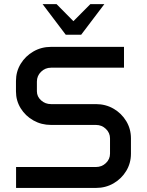

<svg xmlns="http://www.w3.org/2000/svg" viewBox="-20 -925 723 945"><path d="M258.3 -904.8 341.3 -820.8 424.8 -904.8H493.7L379.4 -753.9H303.7L189.5 -904.8ZM58.6 -526.4Q58.6 -572.8 81.8 -610.8Q105 -648.9 144.3 -671.6Q183.6 -694.3 231 -694.3H590.3V-591.8H231Q202.6 -591.8 182.1 -571.8Q161.6 -551.8 161.6 -523.4V-475.6Q161.6 -449.7 182.1 -431.2Q202.6 -412.6 231 -412.6H452.1Q500 -412.6 539.1 -389.9Q578.1 -367.2 601.3 -328.9Q624.5 -290.5 624.5 -244.1V-168.5Q624.5 -122.1 601.3 -83.7Q578.1 -45.4 539.1 -22.7Q500 0 452.1 0H59.1V-103H452.1Q481 -103 501.2 -122.3Q521.5 -141.6 521.5 -168.9V-243.7Q521.5 -271 501.2 -290.5Q481 -310.1 452.1 -310.1H231Q183.6 -310.1 144.3 -332.3Q105 -354.5 81.8 -392.1Q58.6 -429.7 58.6 -475.1Z"/></svg>

Font: Anta
Style: Regular
Weight: 400
Designer: Sergej Lebedev
Foundry: Sergej Lebedev
Version: Version 1.000; ttfautohint (v1.8.4.7-5d5b)